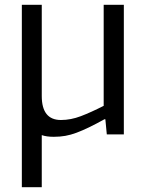

<svg xmlns="http://www.w3.org/2000/svg" viewBox="-20 -560 607 800"><path d="M71 -540H154V-160Q154 -60 234 -60Q275 -60 317 -76Q359 -92 412 -119V-540H496V0H425L419 -63H415Q379 -43 351 -29.5Q323 -16 299 -7Q275 2 252.5 6Q230 10 204 10Q174 10 154 3V220H71Z"/></svg>

Font: Encode Sans Narrow
Style: Regular
Weight: 400
Designer: Pablo Impallari, Andres Torresi
Foundry: Pablo Impallari, Andres Torresi
Version: Version 1.000; ttfautohint (v1.00) -l 8 -r 50 -G 200 -x 14 -